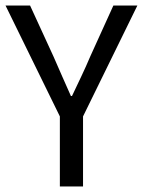

<svg xmlns="http://www.w3.org/2000/svg" viewBox="-21 -676 518 696"><path d="M196 0H280V-254L477 -656H390L306 -471C286 -423 263 -377 240 -328H236C214 -377 194 -423 173 -471L88 -656H-1L196 -254Z"/></svg>

Font: Giro Sans Regular
Style: Regular
Weight: 400
Designer: Paul D. Hunt
Foundry: Adobe Systems Incorporated
Version: Version 1.000;PS 1.0;hotconv 1.0.88;makeotf.lib2.5.647800